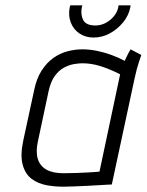

<svg xmlns="http://www.w3.org/2000/svg" viewBox="-20 -692 547 716"><path d="M467 -672H422L421 -665Q415 -637 390 -617Q365 -597 336 -597Q301 -597 290.5 -617Q280 -637 285 -665L287 -672H242L240 -665Q234 -634 244 -608Q254 -582 276.5 -567Q299 -552 329 -552Q361 -552 389.5 -567.5Q418 -583 439 -608.5Q460 -634 466 -665ZM507 -487 467 -508Q459 -495 452 -480Q445 -465 445 -465Q421 -478 394.5 -487.5Q368 -497 341 -502.5Q314 -508 287 -508Q259 -508 231 -500.5Q203 -493 178.5 -475.5Q154 -458 135 -428.5Q116 -399 107 -354L67 -169Q55 -113 64.5 -78Q74 -43 98 -25Q122 -7 155.5 -1Q189 5 225 4Q239 4 260.5 3Q282 2 305.5 1Q329 0 350 -1.5Q371 -3 384.5 -3.5Q398 -4 397 -4L482 -400Q490 -437 498.5 -462Q507 -487 507 -487ZM121 -163 161 -351Q169 -388 184.5 -409Q200 -430 219 -440Q238 -450 256 -453Q274 -456 287 -456Q304 -456 320 -453.5Q336 -451 352.5 -446Q369 -441 387.5 -433.5Q406 -426 428 -415L351 -52Q351 -52 340 -51Q329 -50 310 -49Q291 -48 267 -47Q243 -46 216 -46Q177 -46 153 -59.5Q129 -73 121 -99.5Q113 -126 121 -163Z"/></svg>

Font: Advent Pro
Style: Italic
Weight: 400
Italic angle: -12°
Designer: VivaRado, Andreas Kalpakidis
Foundry: VivaRado, Andreas Kalpakidis
Version: Version 3.000